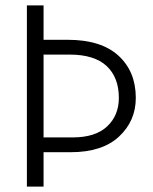

<svg xmlns="http://www.w3.org/2000/svg" viewBox="-20 -694 569 714"><path d="M142 -183V-491H239C300.3 -491 346.2 -476.8 376.5 -448.5C406.8 -420.2 422 -380.7 422 -330C422 -286.7 407.5 -251.3 378.5 -224C349.5 -196.7 306.7 -183 250 -183ZM142 -546V-674H80V0H142V-128H243C321 -128 380.8 -147.3 422.5 -186C464.2 -224.7 485 -272.7 485 -330C485 -395.3 463.5 -447.7 420.5 -487C377.5 -526.3 314.7 -546 232 -546Z"/></svg>

Font: Hind Light
Style: Regular
Weight: 300
Designer: Manushi Parikh, Satya Rajpurohit
Foundry: Indian Type Foundry
Version: Version 1.201;PS 1.0;hotconv 1.0.78;makeotf.lib2.5.61930; tt